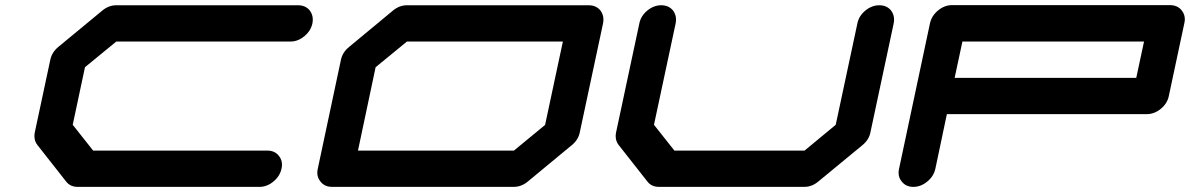

<svg xmlns="http://www.w3.org/2000/svg" viewBox="-20 -729 4642 749"><path d="M1022.5 -141.6Q1051.8 -141.6 1067.9 -121.1Q1080.1 -106 1080.1 -86.4Q1080.1 -79.1 1078.1 -70.8Q1071.8 -41.5 1046.6 -20.8Q1021.5 0 992.2 0H283.2Q253.9 0 237.8 -21L126.5 -162.6Q114.3 -177.7 114.3 -197.8Q114.3 -204.6 115.7 -212.4L176.3 -496.1Q182.6 -525.4 208 -546.4L379.4 -688Q404.3 -708.5 433.6 -708.5H1142.6Q1171.9 -708.5 1188.5 -688Q1200.2 -672.4 1200.2 -652.8Q1200.2 -645.5 1198.7 -637.7Q1192.4 -608.4 1167.2 -587.6Q1142.1 -566.9 1112.8 -566.9H433.6L311.5 -466.8L263.7 -242.2L343.3 -141.6Z M2106.4 -241.7 2175.8 -566.9H1567.4L1445.3 -466.8L1376.5 -141.6H1984.9ZM2276.4 -708.5Q2305.7 -708.5 2322.3 -688Q2334 -672.4 2334 -652.8Q2334 -645.5 2332.5 -637.7L2241.7 -212.4Q2235.8 -183.1 2210.4 -162.6L2038.6 -20.5Q2013.7 0 1983.9 0H1275.4Q1246.1 0 1230 -21Q1217.8 -35.6 1217.8 -55.2Q1217.8 -62.5 1219.7 -70.8L1310.1 -496.1Q1316.4 -525.4 1341.8 -545.9L1513.2 -688Q1538.1 -708.5 1567.4 -708.5Z M3375.5 -212.4Q3369.6 -183.1 3344.2 -162.6L3172.4 -21Q3147.5 0 3117.7 0H2550.8Q2521.5 0 2505.4 -21L2394 -162.6Q2381.8 -177.7 2381.8 -197.8Q2381.8 -204.6 2383.3 -212.4L2474.1 -637.7Q2480 -667 2505.1 -687.7Q2530.3 -708.5 2559.6 -708.5Q2588.9 -708.5 2605.5 -688Q2617.2 -672.4 2617.2 -652.8Q2617.2 -645.5 2615.7 -637.7L2531.2 -242.2L2610.8 -141.6H3118.7L3240.2 -242.2L3324.7 -637.7Q3330.6 -667 3355.7 -687.7Q3380.9 -708.5 3410.2 -708.5Q3439.5 -708.5 3456.1 -688Q3467.8 -672.4 3467.8 -652.8Q3467.8 -645.5 3466.3 -637.7Z M4412.6 -425.3 4442.9 -566.9H3734.4L3704.1 -425.3ZM4539.6 -354.5Q4533.7 -325.2 4508.3 -304.4Q4482.9 -283.7 4453.1 -283.7H3673.8L3628.9 -70.8Q3622.6 -41.5 3597.4 -20.8Q3572.3 0 3543 0Q3513.7 0 3497.6 -21Q3485.4 -35.6 3485.4 -55.2Q3485.4 -62.5 3487.3 -70.8L3607.9 -638.2Q3614.3 -667.5 3639.4 -688.2Q3664.6 -709 3693.8 -709H4543.9Q4573.7 -709 4589.8 -688.5Q4602.1 -673.3 4602.1 -653.8Q4602.1 -646.5 4600.1 -638.2Z"/></svg>

Font: Robtronika
Style: Italic
Weight: 400
Italic angle: -12°
Designer: GGBot
Version: 1.00